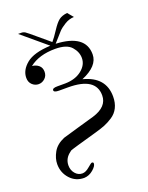

<svg xmlns="http://www.w3.org/2000/svg" viewBox="-144 -634 705 913"><g transform="rotate(-20 208.5 -177.5)"><path d="M22 100Q22 71 39 40.5Q56 10 96 -7Q105 -10 175 -30Q245 -50 259 -54Q335 -77 335 -135Q335 -226 195 -226H150Q124 -226 124 -237Q124 -248 149 -248H190Q241 -249 273 -274.5Q305 -300 305 -335Q305 -366 281.5 -392.5Q258 -419 200 -419Q118 -419 69 -380Q89 -378 102.5 -366.5Q116 -355 116 -334Q116 -314 102 -301Q88 -288 70 -288Q52 -288 38 -301Q24 -314 24 -336Q24 -375 61.5 -406Q99 -437 184 -441L59 -546H75Q86 -546 94.5 -540.5Q103 -535 143 -501Q176 -474 199 -454Q213 -470 233.5 -501.5Q254 -533 269.5 -545Q285 -557 312 -560L336 -531Q311 -530 289 -516.5Q267 -503 255.5 -491Q244 -479 211 -441Q359 -434 359 -334Q359 -275 273 -239Q382 -211 382 -112Q382 -80 370 -56Q358 -32 335.5 -17.5Q313 -3 294 4.5Q275 12 247 20Q115 57 107 61Q105 63 102 65Q70 88 70 124Q70 148 84.5 165Q99 182 120 182Q137 182 156 165.5Q175 149 179 149Q187 149 187 156Q187 169 166.5 186.5Q146 204 121 205Q78 205 50 174Q22 143 22 100Z"/></g></svg>

Font: CMU Serif
Style: Roman
Weight: 500
Version: Version 0.7.0